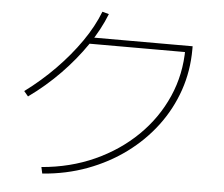

<svg xmlns="http://www.w3.org/2000/svg" viewBox="-56 -868 1112 955"><g transform="rotate(5 500.0 -390.0)"><path d="M182 -8Q325 -20 445.5 -74.5Q566 -129 655.5 -216.5Q745 -304 794.5 -416.5Q844 -529 844 -657L860 -640H358V-672H879V-657Q879 -549 845.5 -451.5Q812 -354 750 -271.5Q688 -189 602.5 -126Q517 -63 412.5 -24Q308 15 189 24ZM64 -377Q145 -437 214 -507.5Q283 -578 335.5 -653.5Q388 -729 417 -804L450 -795Q419 -716 365.5 -637.5Q312 -559 241 -486Q170 -413 85 -352Z"/></g></svg>

Font: M PLUS 1 Thin ExtraLight
Style: Regular
Weight: 250
Version: Version 1.001